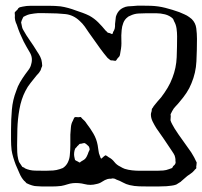

<svg xmlns="http://www.w3.org/2000/svg" viewBox="-20 -619 734 696"><path d="M637 38 635 40 619 50Q611 53 602 54Q593 55 584 56Q568 57 552.5 57Q537 57 521 57Q503 57 485 56.5Q467 56 450 52Q437 49 425.5 42.5Q414 36 402 32Q396 28 391 28Q388 27 382 29Q379 29 376 29Q373 29 370 30Q360 33 350.5 39.5Q341 46 330 48Q308 54 287 48.5Q266 43 244 45Q234 46 223.5 49.5Q213 53 202 55Q186 57 168 57Q150 57 133 57Q124 56 114.5 56Q105 56 96 53Q92 52 86 49.5Q80 47 76 45Q74 43 72 40.5Q70 38 68 37Q57 25 50.5 9Q44 -7 37 -22Q32 -35 28 -48.5Q24 -62 22 -75Q20 -93 20 -112Q20 -131 20 -150Q20 -185 23 -221Q26 -257 39 -290Q44 -306 52.5 -320.5Q61 -335 71 -349Q77 -357 84 -366.5Q91 -376 93 -386Q100 -409 88 -429Q76 -449 66 -468Q59 -482 52.5 -497.5Q46 -513 41 -529Q37 -537 35 -545.5Q33 -554 34 -564Q34 -566 33.5 -569.5Q33 -573 34 -575Q36 -577 39 -580Q42 -583 44 -585Q46 -590 49 -591Q51 -593 55.5 -593.5Q60 -594 62 -595Q76 -598 90.5 -598Q105 -598 118 -598Q138 -598 158.5 -598Q179 -598 199 -596Q213 -594 227.5 -590Q242 -586 255 -581Q267 -577 279.5 -572.5Q292 -568 304 -562Q322 -552 336 -538Q350 -524 363 -508Q365 -507 366.5 -505Q368 -503 369 -502Q371 -500 375 -499.5Q379 -499 382 -497Q383 -497 384.5 -496Q386 -495 387 -496Q388 -496 389 -499Q390 -502 390 -503Q392 -506 393.5 -509Q395 -512 396 -516Q397 -520 397 -524Q397 -528 397 -532Q398 -538 398.5 -545Q399 -552 400 -558Q407 -582 427 -591Q435 -595 444 -596Q453 -597 461 -597Q478 -599 494.5 -598.5Q511 -598 527 -598Q554 -597 579.5 -590.5Q605 -584 630 -575Q639 -571 648.5 -567Q658 -563 666 -557Q672 -553 675 -550Q689 -536 691.5 -516.5Q694 -497 694 -478Q694 -438 692 -396.5Q690 -355 674 -317Q667 -299 656 -282.5Q645 -266 632 -251Q625 -242 617 -234Q609 -226 604 -216Q603 -214 601.5 -211Q600 -208 599 -206Q598 -205 598.5 -202.5Q599 -200 599 -198Q599 -194 598.5 -190.5Q598 -187 598 -183Q600 -176 604.5 -168Q609 -160 613 -153Q627 -131 642.5 -110Q658 -89 673 -67Q677 -60 681 -53.5Q685 -47 688 -40Q689 -38 690.5 -35Q692 -32 693 -30L692 -19Q691 -17 691.5 -13.5Q692 -10 691 -8Q690 -7 688 -5.5Q686 -4 685 -2Q679 5 672.5 9.5Q666 14 659 19Q654 23 648.5 28Q643 33 637 38ZM144 0H146Q160 0 172.5 -1Q185 -2 197 -6Q199 -7 202.5 -8Q206 -9 208 -10Q220 -18 226 -30.5Q232 -43 233 -56Q235 -75 235 -93.5Q235 -112 235 -131Q236 -143 237 -157Q238 -171 244 -181Q245 -183 247 -188Q249 -193 251 -194Q253 -195 257.5 -194.5Q262 -194 264 -194L272 -195Q274 -194 275.5 -192Q277 -190 278 -189Q283 -185 287 -180.5Q291 -176 294 -171Q308 -153 319 -134Q330 -115 334 -93Q336 -83 337 -73Q338 -63 342 -54L345 -46Q347 -44 347 -44Q348 -44 351 -47Q353 -49 356.5 -52Q360 -55 362 -56Q364 -56 368.5 -53Q373 -50 374 -49Q386 -43 394.5 -32Q403 -21 416 -15Q424 -10 432 -7Q445 -3 459 -1.5Q473 0 486 0H550Q561 0 572 -1Q583 -2 593 -6Q595 -7 598.5 -8Q602 -9 604 -10Q605 -11 606 -13.5Q607 -16 608 -17Q614 -21 616 -27Q617 -29 616.5 -32Q616 -35 616 -36Q616 -39 616 -42Q616 -45 615 -48Q614 -55 609.5 -62Q605 -69 601 -75Q588 -95 574.5 -114.5Q561 -134 547 -154Q540 -165 533.5 -178Q527 -191 527 -204Q527 -208 529 -214Q530 -216 530 -219.5Q530 -223 531 -225Q533 -227 534.5 -229.5Q536 -232 537 -234Q543 -242 550 -250Q557 -258 564 -266Q577 -283 587.5 -300.5Q598 -318 605 -337Q619 -373 620.5 -411.5Q622 -450 622 -487Q622 -501 620 -515.5Q618 -530 611 -542Q610 -544 609 -547Q608 -550 606 -552Q601 -557 593.5 -561Q586 -565 578 -567Q562 -571 545.5 -571Q529 -571 512 -571Q497 -571 481.5 -570Q466 -569 452 -562Q450 -561 447.5 -560Q445 -559 443 -557Q432 -549 427 -536Q422 -523 421 -510Q419 -491 420 -471.5Q421 -452 417 -433Q416 -429 415.5 -424Q415 -419 413 -415Q411 -412 405 -406Q403 -402 400 -399Q398 -398 394 -399Q390 -400 388 -400Q387 -400 384.5 -400Q382 -400 380 -401Q378 -402 375 -405Q372 -408 370 -409Q363 -417 356.5 -425.5Q350 -434 344 -442L302 -501Q295 -512 287 -523Q279 -534 269 -543Q246 -565 216.5 -568Q187 -571 157 -571Q144 -571 131 -571.5Q118 -572 104 -570Q96 -569 88.5 -567.5Q81 -566 73 -562L65 -558Q64 -557 63 -554.5Q62 -552 61 -550Q60 -548 58.5 -544.5Q57 -541 57 -539Q56 -538 57 -535.5Q58 -533 58 -531Q59 -526 60 -521Q61 -516 64 -511Q75 -491 88.5 -472Q102 -453 114 -433Q121 -423 126 -413Q131 -403 132 -392Q132 -389 132.5 -386Q133 -383 133 -381Q133 -379 132 -377Q131 -375 130 -373Q129 -370 128 -366.5Q127 -363 125 -361Q123 -357 119.5 -353Q116 -349 113 -346Q102 -332 91 -318.5Q80 -305 72 -289Q57 -260 50.5 -223.5Q44 -187 43 -152Q42 -117 42 -92Q42 -79 42.5 -67Q43 -55 46 -42Q47 -40 47.5 -37Q48 -34 49 -32Q50 -30 52 -27.5Q54 -25 55 -23L61 -14Q63 -13 66 -12Q69 -11 70 -9Q87 -1 106.5 -0.5Q126 0 144 0ZM302 -88 300 -90Q298 -92 294 -95.5Q290 -99 287 -100Q286 -101 283 -100Q280 -99 278 -99Q276 -98 272.5 -98Q269 -98 267 -96Q266 -95 264.5 -93Q263 -91 261 -90Q260 -88 257.5 -85.5Q255 -83 253 -81Q250 -75 249 -67Q248 -59 249 -53Q250 -50 250.5 -45.5Q251 -41 252 -39Q256 -36 263 -33Q265 -32 266 -31Q267 -30 268 -30Q270 -30 271 -31Q272 -32 273 -33L283 -39Q290 -43 294.5 -52Q299 -61 301 -68Q302 -70 303.5 -73Q305 -76 305 -78Q305 -80 304 -83Q303 -86 302 -88Z"/></svg>

Font: Rubik Vinyl
Style: Regular
Weight: 400
Designer: Hubert and Fischer, NaN
Foundry: Hubert and Fischer, NaN
Version: Version 2.200